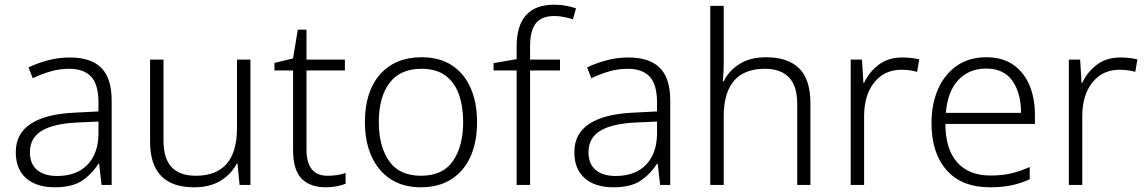

<svg xmlns="http://www.w3.org/2000/svg" viewBox="-20 -785 4863 815"><path d="M276 -541Q366 -541 410 -497Q454 -453 454 -358V0H411L401 -90H398Q369 -45 327.5 -17.5Q286 10 212 10Q135 10 91 -28.5Q47 -67 47 -139Q47 -219 112 -260.5Q177 -302 301 -307L398 -312V-349Q398 -427 366.5 -460Q335 -493 274 -493Q233 -493 195 -482Q157 -471 119 -453L101 -499Q139 -517 183.5 -529Q228 -541 276 -541ZM308 -265Q206 -260 156.5 -229.5Q107 -199 107 -139Q107 -89 137.5 -63.5Q168 -38 222 -38Q305 -38 351 -85.5Q397 -133 398 -217V-269Z M1043 -532V0H997L988 -91H985Q963 -47 917.5 -18.5Q872 10 804 10Q617 10 617 -184V-532H674V-189Q674 -112 708.5 -75.5Q743 -39 811 -39Q986 -39 986 -242V-532Z M1370 -39Q1392 -39 1412 -42Q1432 -45 1447 -51V-5Q1432 1 1410 5.5Q1388 10 1363 10Q1296 10 1260 -27Q1224 -64 1224 -148V-486H1145V-518L1224 -537L1244 -659H1281V-532H1444V-486H1281V-151Q1281 -39 1370 -39Z M2005 -267Q2005 -183 1977.5 -121Q1950 -59 1896.5 -24.5Q1843 10 1766 10Q1692 10 1639 -24Q1586 -58 1557.5 -120.5Q1529 -183 1529 -267Q1529 -396 1593 -469Q1657 -542 1770 -542Q1846 -542 1898.5 -507.5Q1951 -473 1978 -411Q2005 -349 2005 -267ZM1588 -267Q1588 -164 1631.5 -101.5Q1675 -39 1767 -39Q1860 -39 1903 -102Q1946 -165 1946 -267Q1946 -333 1928 -384Q1910 -435 1871 -464Q1832 -493 1769 -493Q1679 -493 1633.5 -433Q1588 -373 1588 -267Z M2357 -486H2230V0H2173V-486H2075V-517L2173 -534V-587Q2173 -765 2332 -765Q2360 -765 2383 -760.5Q2406 -756 2425 -750L2412 -703Q2394 -709 2373.5 -713Q2353 -717 2333 -717Q2279 -717 2254.5 -686Q2230 -655 2230 -587V-532H2357Z M2647 -541Q2737 -541 2781 -497Q2825 -453 2825 -358V0H2782L2772 -90H2769Q2740 -45 2698.5 -17.5Q2657 10 2583 10Q2506 10 2462 -28.5Q2418 -67 2418 -139Q2418 -219 2483 -260.5Q2548 -302 2672 -307L2769 -312V-349Q2769 -427 2737.5 -460Q2706 -493 2645 -493Q2604 -493 2566 -482Q2528 -471 2490 -453L2472 -499Q2510 -517 2554.5 -529Q2599 -541 2647 -541ZM2679 -265Q2577 -260 2527.5 -229.5Q2478 -199 2478 -139Q2478 -89 2508.5 -63.5Q2539 -38 2593 -38Q2676 -38 2722 -85.5Q2768 -133 2769 -217V-269Z M3052 -517Q3052 -496 3051 -477Q3050 -458 3048 -440H3052Q3073 -484 3118.5 -513Q3164 -542 3232 -542Q3324 -542 3372 -495Q3420 -448 3420 -348V0H3364V-344Q3364 -420 3329 -456.5Q3294 -493 3227 -493Q3052 -493 3052 -290V0H2995V-760H3052Z M3810 -541Q3849 -541 3882 -533L3873 -480Q3841 -489 3807 -489Q3734 -489 3691 -435Q3648 -381 3648 -292V0H3591V-532H3639L3645 -433H3648Q3668 -478 3709 -509.5Q3750 -541 3810 -541Z M4167 -542Q4235 -542 4280.5 -510.5Q4326 -479 4349.5 -424Q4373 -369 4373 -298V-259H3993Q3993 -153 4042.5 -96.5Q4092 -40 4184 -40Q4233 -40 4270 -48.5Q4307 -57 4351 -76V-24Q4311 -6 4272 2Q4233 10 4182 10Q4062 10 3998 -63Q3934 -136 3934 -262Q3934 -343 3961.5 -406Q3989 -469 4041 -505.5Q4093 -542 4167 -542ZM4166 -494Q4093 -494 4047.5 -445Q4002 -396 3995 -306H4314Q4314 -390 4277.5 -442Q4241 -494 4166 -494Z M4736 -541Q4775 -541 4808 -533L4799 -480Q4767 -489 4733 -489Q4660 -489 4617 -435Q4574 -381 4574 -292V0H4517V-532H4565L4571 -433H4574Q4594 -478 4635 -509.5Q4676 -541 4736 -541Z"/></svg>

Font: Noto Sans Light
Style: Regular
Weight: 300
Designer: Monotype Design Team
Foundry: Monotype Imaging Inc.
Version: Version 2.007